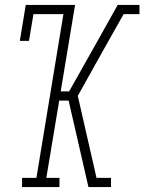

<svg xmlns="http://www.w3.org/2000/svg" viewBox="-20 -755 583 775"><path d="M369 0 373 -22 370 -37H428V0ZM69 0V-37H127L236 -698H115L97 -590H60L84 -735H283L225 -386H259L384 -608L455 -735H491L487 -713L491 -735H543V-698H479L390 -540L294 -368L373 -22L369 0H337L257 -349H219L167 -37H220V0Z"/></svg>

Font: Iosevka Slab XLtObl
Style: Regular
Weight: 200
Italic angle: -9°
Monospace: yes
Designer: Belleve Invis
Foundry: Belleve Invis
Version: Version 11.1.1; ttfautohint (v1.8.3)